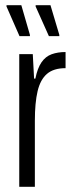

<svg xmlns="http://www.w3.org/2000/svg" viewBox="-20 -718 286 738"><path d="M54 0V-510H106L111 -416H116Q124 -456 139.5 -478.5Q155 -501 178.5 -509.5Q202 -518 232 -518V-456Q186 -456 160.5 -434Q135 -412 124.5 -367.5Q114 -323 114 -254V0ZM208 -579H168L117 -693V-698H174L208 -584ZM95 -579H55L5 -693V-698H62L95 -584Z"/></svg>

Font: Saira ExtraCondensed
Style: Regular
Weight: 400
Width: 2
Designer: Hector Gatti with collaboration of the Omnibus-Type team
Foundry: Omnibus-Type
Version: Version 1.101